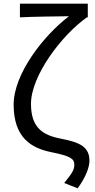

<svg xmlns="http://www.w3.org/2000/svg" viewBox="-20 -816 513 1041"><path d="M401 205C446 144 465 89 465 56C465 -18 416 -44 311 -64C211 -83 148 -124 148 -253C148 -405 313 -624 451 -722H456V-796H88V-722C160 -726 292 -727 354 -728C217 -624 54 -416 54 -249C54 -70 149 -13 258 9C361 30 383 44 383 77C383 107 368 127 328 176Z"/></svg>

Font: Noto Sans CJK HK
Style: Regular
Weight: 400
Designer: Ryoko NISHIZUKA 西塚涼子 (kana, bopomofo & ideographs); Paul D. Hunt (Latin, Greek & Cyrillic); Sandoll Communications 산돌커뮤니
Foundry: Adobe
Version: Version 2.004;hotconv 1.0.118;makeotfexe 2.5.65603